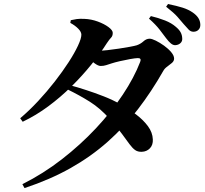

<svg xmlns="http://www.w3.org/2000/svg" viewBox="-20 -871 1040 972"><path d="M821.2 -677.2Q805.9 -697.7 787.5 -721.6Q769.2 -745.5 734.3 -776.7L743.9 -789.6Q782.6 -780.2 815.6 -767.3Q848.5 -754.4 870.6 -734.8Q887.7 -720.4 894.7 -707Q901.8 -693.6 902.5 -677.2Q903.9 -662.8 894.2 -653.3Q884.5 -643.7 868.2 -642.3Q856.7 -641.6 845.2 -651Q833.8 -660.4 821.2 -677.2ZM909.6 -749.3Q895.3 -766.9 877.9 -786.3Q860.6 -805.8 821 -837L830.6 -850.6Q874.9 -841.5 904.2 -832.3Q933.5 -823.1 955.9 -807.6Q974.7 -794.5 984 -779.9Q993.4 -765.3 994.1 -747.3Q994.9 -730.8 985.5 -720.9Q976.1 -711 961.3 -710.3Q946.4 -709.6 935.5 -720.7Q924.7 -731.8 909.6 -749.3ZM335.9 -439.2Q371.8 -429.5 415.8 -415.2Q459.7 -401 505.8 -383Q551.9 -364.9 590.9 -342.7Q632.3 -319.3 669.1 -291.4Q705.9 -263.5 729.1 -232Q752.3 -200.5 753.7 -165.5Q755.2 -137.4 739 -120.3Q722.8 -103.3 697.6 -102.5Q677.7 -101.8 664 -111.4Q650.4 -121.1 635.4 -141.4Q620.4 -161.7 597.5 -193.1Q574.6 -224.4 536.1 -268.1Q487.6 -322.8 434.7 -356Q381.8 -389.2 321.5 -418.5ZM82.3 -272.3Q128.3 -311.3 173.1 -359.4Q217.9 -407.5 257.5 -458.4Q297.1 -509.4 327.3 -556Q357.5 -602.7 374.7 -639.6Q391.9 -676.4 391.9 -695.3Q391.9 -709.8 375.9 -726Q360 -742.2 335.9 -755.1L338.5 -768.8Q353 -772.2 368.6 -774.5Q384.2 -776.7 408.1 -775.4Q442.1 -774 474.9 -762Q507.7 -749.9 529.3 -733.9Q550.8 -717.8 550.8 -704.7Q550.8 -689 542.6 -680.7Q534.3 -672.4 521.1 -652.7Q487.2 -599.4 441.6 -543.2Q396.1 -486.9 341.4 -433Q286.8 -379.1 224.9 -333.1Q163 -287.1 94.9 -254.6ZM93.3 61.5Q198.9 8.5 293.2 -64.7Q387.4 -137.9 465.8 -221.6Q544.2 -305.3 601.6 -391.7Q659.1 -478.1 689.7 -557.8Q697.5 -577.4 677.5 -576.9Q665.1 -576.6 639 -572Q612.9 -567.4 586.8 -561.3Q560.7 -555.2 546.1 -550.4Q530.1 -545.2 517.2 -541.1Q504.4 -537 489.6 -537Q477.1 -537 458.2 -551Q439.3 -565 418.9 -582.4L437.3 -618.2Q453.8 -615.9 464.2 -615.1Q474.6 -614.4 485 -614.4Q497.7 -614.4 524.5 -617.2Q551.2 -620.1 581.7 -624.8Q612.1 -629.5 637.4 -634.1Q662.7 -638.7 672.7 -641.9Q691.8 -648.6 706.3 -661.8Q720.8 -675.1 737.6 -675.1Q748.6 -675.1 769 -665.1Q789.4 -655 810.6 -639.8Q831.8 -624.6 846.6 -607.1Q861.4 -589.6 861.4 -574.3Q861.4 -561.9 850.3 -552.4Q839.3 -542.9 826.4 -533.7Q813.4 -524.5 806.7 -512.2Q747.2 -407.7 678.5 -318.2Q609.8 -228.7 526 -154.1Q442.2 -79.4 338.3 -20.7Q234.4 38 104.2 81.2Z"/></svg>

Font: Early Summer Mincho VF
Style: Regular
Weight: 250
Designer: GuiWonder
Version: Version 1.002